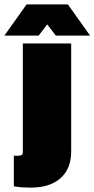

<svg xmlns="http://www.w3.org/2000/svg" viewBox="-79 -692 430 874"><path d="M62 162Q41 162 23.5 161Q6 160 -16 156V16Q-11 17 -7.5 17Q-4 17 2 17Q14 17 19.5 13.5Q25 10 25 1V-494H245V-3Q245 76 196.5 119Q148 162 62 162ZM331 -530H175L136 -581L97 -530H-59L42 -672H230Z"/></svg>

Font: Blinker Black
Style: Regular
Weight: 900
Designer: Juergen Huber
Foundry: supertype
Version: Version 1.017;hotconv 1.0.117;makeotfexe 2.5.65602